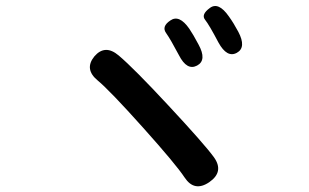

<svg xmlns="http://www.w3.org/2000/svg" viewBox="-20 -742 1040 647"><path d="M685 -128Q635 -94 602 -144Q573 -188 461.5 -312.5Q350 -437 309 -471Q263 -509 298 -552Q334 -594 380 -555Q431 -512 548 -386Q669 -256 701 -212Q736 -163 685 -128ZM644 -521Q610 -503 583 -556Q555 -609 539.5 -631Q524 -653 554 -673Q584 -694 618 -645Q631 -626 649 -592Q678 -539 644 -521ZM778 -564Q745 -546 716 -599Q685 -658 671 -675.5Q657 -693 687 -715Q716 -737 751 -687Q767 -665 783 -635Q811 -582 778 -564Z"/></svg>

Font: Resource Han Rounded TW Medium
Style: Regular
Weight: 500
Designer: Cyano Hao (round all glyphs); Ryoko NISHIZUKA 西塚涼子 (kana, bopomofo & ideographs); Paul D. Hunt (Latin, Greek & Cyrillic)
Foundry: Cyano Hao
Version: 0.990